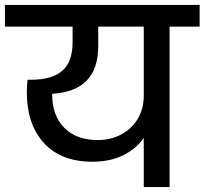

<svg xmlns="http://www.w3.org/2000/svg" viewBox="-44 -760 831 780"><path d="M767 -652H645V0H540V-200Q510 -156 457 -129.5Q404 -103 331 -103Q204 -103 134.5 -179Q65 -255 65 -385Q65 -411 68 -436H81Q167 -436 209 -472.5Q251 -509 251 -590V-652H-24V-740H767ZM540 -652H355V-572Q355 -390 168 -379V-375Q168 -291 217 -241Q266 -191 353 -191Q406 -191 449 -214Q492 -237 516 -278Q540 -319 540 -371Z"/></svg>

Font: Poppins Cyr Med
Style: Regular
Weight: 500
Designer: Ninad Kale (Devanagari), Jonny Pinhorn (Latin)
Foundry: Indian Type Foundry
Version: 4.004